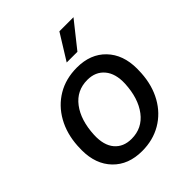

<svg xmlns="http://www.w3.org/2000/svg" viewBox="-206 -864 1001 1001"><g transform="rotate(-45 294.5 -363.5)"><path d="M42 -216Q42 -237 43 -248Q48 -333 85 -399Q122 -465 184.5 -502Q247 -539 329 -539Q429 -539 488 -477.5Q547 -416 547 -313Q547 -292 546 -281Q541 -195 504 -129Q467 -63 404.5 -26.5Q342 10 262 10Q161 10 101.5 -51.5Q42 -113 42 -216ZM447 -302Q450 -374 416 -414.5Q382 -455 322 -455Q243 -455 196 -393Q149 -331 144 -227Q141 -153 174.5 -113.5Q208 -74 268 -74Q347 -74 394.5 -136.5Q442 -199 447 -302ZM398 -737H502L389 -595H310Z"/></g></svg>

Font: Mona Sans Medium
Style: Italic
Weight: 500
Italic angle: -11.7°
Designer: Deni Anggara
Foundry: GitHub
Version: Version 2.000